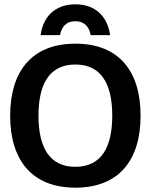

<svg xmlns="http://www.w3.org/2000/svg" viewBox="-20 -866 705 898"><path d="M260.8 -701.7C267.5 -738.3 287.5 -766.7 332.5 -766.7C376.7 -766.7 397.5 -738.3 404.2 -701.7H495C484.2 -782.5 431.7 -845.8 332.5 -845.8C232.5 -845.8 180.8 -782.5 170 -701.7ZM332.5 11.7C538.3 11.7 637.5 -119.2 637.5 -325C637.5 -530.8 538.3 -661.7 332.5 -661.7C127.5 -661.7 27.5 -530.8 27.5 -325C27.5 -119.2 127.5 11.7 332.5 11.7ZM332.5 -85.8C214.2 -85.8 160 -172.5 160 -325C160 -477.5 214.2 -564.2 332.5 -564.2C450.8 -564.2 505 -477.5 505 -325C505 -172.5 450.8 -85.8 332.5 -85.8Z"/></svg>

Font: Familjen Grotesk SemiBold
Style: Regular
Weight: 600
Designer: Anders Wikstroem, Jonas Baeckman, Matilda Gysing, Kristian Moeller
Foundry: Familjen STHLM AB
Version: Version 2.000